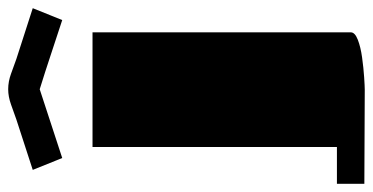

<svg xmlns="http://www.w3.org/2000/svg" viewBox="-291 -505 911 469"><g transform="rotate(-90 164.5 -270.5)"><path d="M40 -500H320V131Q320 141 302 148Q284 155 258.5 158.5Q233 162 210.5 163.5Q188 165 180 165L-50 164V97H40ZM13 -574 -16 -646 107 -686Q124 -692 143.5 -699Q163 -706 181 -706Q200 -706 219 -699Q238 -692 255 -686L379 -646L350 -574Q307 -588 265 -602Q223 -616 181 -629Z"/></g></svg>

Font: Gajraj One
Style: Regular
Weight: 400
Designer: Saurabh Sharma
Foundry: Saurabh Sharma
Version: Version 1.000